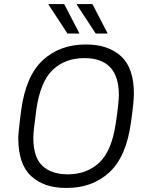

<svg xmlns="http://www.w3.org/2000/svg" viewBox="-20 -915 729 945"><path d="M304 10Q196 10 133 -48.5Q70 -107 70 -235Q70 -259 79 -331L84 -371Q107 -542 191 -619Q275 -696 401 -696H405Q512 -696 575.5 -638.5Q639 -581 639 -454Q639 -415 625 -315Q602 -144 518.5 -67Q435 10 309 10ZM550 -309Q565 -410 565 -448Q565 -629 395 -629Q301 -629 240 -571.5Q179 -514 159 -377Q144 -267 144 -238Q144 -140 189 -98.5Q234 -57 314 -57Q407 -57 468.5 -114.5Q530 -172 550 -309ZM371 -750H312L219 -892L220 -895H296ZM510 -750H451L358 -892L359 -895H435Z"/></svg>

Font: Chivo Light Italic
Style: Regular
Weight: 300
Italic angle: -8.05°
Designer: Hector Gatti
Foundry: Omnibus-Type
Version: Version 1.007